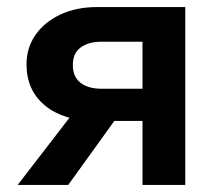

<svg xmlns="http://www.w3.org/2000/svg" viewBox="-20 -523 613 543"><path d="M383 0V-486L468 -405H266Q231 -405 208.5 -389Q186 -373 186 -339Q186 -306 207.5 -289Q229 -272 268 -272H432V-181H250Q161 -181 108 -224Q55 -267 55 -341Q55 -388 80.5 -424.5Q106 -461 151 -482Q196 -503 254 -503H504V0ZM30 0 198 -218H330L173 0Z"/></svg>

Font: Wix Madefor Display
Style: Bold
Weight: 700
Designer: Dalton Maag Ltd
Foundry: Dalton Maag Ltd
Version: Version 3.100